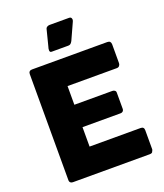

<svg xmlns="http://www.w3.org/2000/svg" viewBox="-170 -1076 1015 1188"><g transform="rotate(-20 337.5 -482.0)"><path d="M80.1 -719.7Q80.1 -730.5 85.9 -736.3Q91.8 -742.2 102.5 -742.2Q267.6 -742.2 598.6 -742.2Q610.4 -742.2 616.2 -736.3Q622.1 -729.5 622.1 -718.8Q622.1 -676.8 622.1 -594.7Q622.1 -585.9 616.2 -578.1Q610.4 -570.3 598.6 -570.3Q490.2 -570.3 274.4 -570.3Q274.4 -540 274.4 -447.3Q336.9 -447.3 524.4 -447.3Q534.2 -447.3 540 -442.4Q546.9 -438.5 546.9 -427.7Q546.9 -391.6 546.9 -319.3Q546.9 -312.5 541 -305.7Q535.2 -299.8 525.4 -299.8Q441.4 -299.8 274.4 -299.8Q274.4 -267.6 274.4 -171.9Q358.4 -171.9 610.4 -171.9Q632.8 -171.9 632.8 -149.4Q632.8 -107.4 632.8 -23.4Q632.8 -17.6 628.9 -13.7Q627 0 608.4 0Q439.5 0 102.5 0Q92.8 0 86.9 -4.9Q80.1 -10.7 80.1 -21.5Q80.1 -253.9 80.1 -719.7ZM272.5 -943.4Q274.4 -954.1 282.2 -959Q290 -963.9 298.8 -963.9Q341.8 -963.9 427.7 -963.9Q434.6 -963.9 438.5 -960.9Q442.4 -958 443.4 -953.1Q445.3 -949.2 444.3 -943.4Q443.4 -937.5 440.4 -931.6Q423.8 -896.5 391.6 -824.2Q385.7 -813.5 379.9 -808.6Q374 -803.7 364.3 -803.7Q328.1 -803.7 254.9 -803.7Q247.1 -803.7 245.1 -807.6Q242.2 -811.5 242.2 -817.4Q242.2 -822.3 243.2 -829.1Q245.1 -835.9 246.1 -839.8Q254.9 -874 272.5 -943.4Z"/></g></svg>

Font: Cocogoose
Style: Regular
Weight: 400
Designer: Cosimo Lorenzo Pancini
Version: Version 1.000